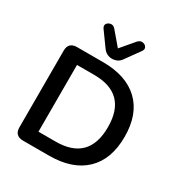

<svg xmlns="http://www.w3.org/2000/svg" viewBox="-213 -1100 1185 1253"><g transform="rotate(30 379.5 -473.0)"><path d="M143 0Q78 0 78 -64V-641Q78 -705 143 -705H337Q513 -705 608.5 -614Q704 -523 704 -353Q704 -183 608.5 -91.5Q513 0 337 0ZM200 -101H329Q578 -101 578 -353Q578 -604 329 -604H200ZM377 -753Q356 -753 338.5 -762Q321 -771 307 -791L232 -895Q219 -914 228.5 -928.5Q238 -943 257 -946Q276 -949 291 -932L377 -831L463 -932Q479 -949 498 -946Q517 -943 526 -928.5Q535 -914 522 -895L447 -791Q434 -771 416 -762Q398 -753 377 -753Z"/></g></svg>

Font: Chiron GoRound TC M
Style: Regular
Weight: 500
Designer: Ryoko NISHIZUKA 西塚涼子 (kana, bopomofo & ideographs); Paul D. Hunt (Latin, Greek & Cyrillic); Sandoll Communications 산돌커뮤니
Foundry: Adobe
Version: Version 1.000;hotconv 1.1.1;makeotfexe 2.6.0